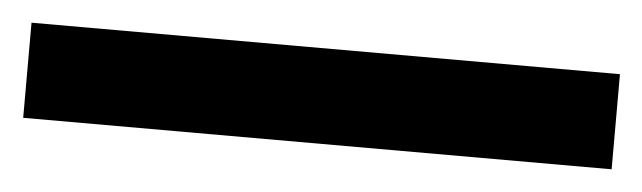

<svg xmlns="http://www.w3.org/2000/svg" viewBox="-25 29 612 183"><g transform="rotate(5 281.5 120.5)"><path d="M0 166H563V75H0Z"/></g></svg>

Font: Noto Sans Mono SemiCondensed Medium
Style: Regular
Weight: 500
Width: 4
Designer: Monotype Design Team
Foundry: Monotype Imaging Inc.
Version: Version 2.014